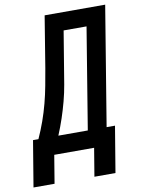

<svg xmlns="http://www.w3.org/2000/svg" viewBox="-147 -799 743 1015"><g transform="rotate(-10 224.5 -292.0)"><path d="M-51 151 -10 -96H19Q39 -140 55 -185Q71 -230 83 -276Q95 -322 103.5 -367.5Q112 -413 120 -459L165 -735H490L385 -96H430L389 151H276L301 0H87L62 151ZM126 -96H284L373 -639H250L218 -445Q211 -401 203.5 -357Q196 -313 184.5 -269.5Q173 -226 158.5 -182.5Q144 -139 126 -96Z"/></g></svg>

Font: Iosevka Term Curly Oblique
Style: Bold
Weight: 700
Italic angle: -9°
Designer: Belleve Invis
Foundry: Belleve Invis
Version: Version 32.3.0